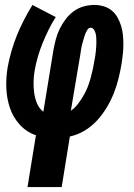

<svg xmlns="http://www.w3.org/2000/svg" viewBox="-20 -550 540 775"><path d="M91 205 125 -4Q87 -17 60 -46.5Q33 -76 20 -114.5Q7 -153 5.5 -195.5Q4 -238 11 -279Q17 -312 26.5 -344.5Q36 -377 48.5 -408Q61 -439 77 -470Q93 -501 111 -530L205 -481Q189 -456 176 -429.5Q163 -403 152 -376Q141 -349 133 -321.5Q125 -294 120 -266Q116 -243 115.5 -220Q115 -197 118 -175Q121 -153 129.5 -132.5Q138 -112 155 -99L196 -350Q200 -371 205.5 -392Q211 -413 221 -433.5Q231 -454 245 -472.5Q259 -491 277.5 -504.5Q296 -518 317.5 -524Q339 -530 361 -530Q380 -530 398.5 -524.5Q417 -519 431 -507.5Q445 -496 454 -480Q463 -464 468.5 -446.5Q474 -429 476 -410Q478 -391 478 -371.5Q478 -352 476 -332.5Q474 -313 471 -294Q466 -264 458.5 -233.5Q451 -203 439.5 -174Q428 -145 411 -116.5Q394 -88 372 -64Q350 -40 322 -23Q294 -6 262 1L229 205ZM266 -103Q283 -115 295 -131Q307 -147 317 -164Q327 -181 334 -199Q341 -217 346 -235.5Q351 -254 355 -272.5Q359 -291 362 -310Q364 -319 365 -327.5Q366 -336 367 -345Q368 -354 368.5 -363Q369 -372 369 -380.5Q369 -389 368.5 -398Q368 -407 366 -415Q364 -423 359 -430.5Q354 -438 346 -438Q338 -438 333.5 -431Q329 -424 326 -417.5Q323 -411 321 -404Q319 -397 317 -390Q315 -383 313 -376.5Q311 -370 309.5 -363Q308 -356 307 -349Q306 -342 305 -335Z"/></svg>

Font: Iosevka Slab Heavy
Style: Italic
Weight: 900
Italic angle: -9°
Monospace: yes
Designer: Belleve Invis
Foundry: Belleve Invis
Version: Version 11.1.0; ttfautohint (v1.8.3)